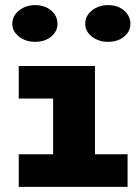

<svg xmlns="http://www.w3.org/2000/svg" viewBox="-20 -728 543 748"><path d="M187 -44V-471H350V-44ZM53 0V-127H477V0ZM53 -344V-471H304V-344ZM401 -565Q364 -565 338 -585.5Q312 -606 312 -635Q312 -666 338 -687Q364 -708 401 -708Q439 -708 463.5 -687Q488 -666 488 -635Q488 -606 463.5 -585.5Q439 -565 401 -565ZM116 -565Q80 -565 54 -585.5Q28 -606 28 -635Q28 -666 54 -687Q80 -708 116 -708Q155 -708 179.5 -687Q204 -666 204 -635Q204 -606 179.5 -585.5Q155 -565 116 -565Z"/></svg>

Font: BioRhyme SemiExpanded ExtraBold
Style: Regular
Weight: 800
Width: 6
Designer: Aoife Mooney
Foundry: Aoife Mooney Type
Version: Version 1.600;gftools[0.9.33]